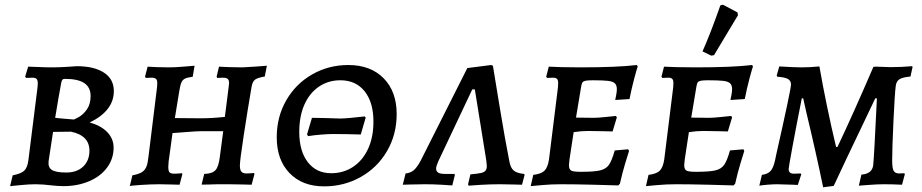

<svg xmlns="http://www.w3.org/2000/svg" viewBox="-20 -785 3927 818"><path d="M23 8 34 -38Q70 -45 83.5 -58Q97 -71 101 -103L140 -414Q141 -420 141 -429Q141 -443 136 -448.5Q131 -454 118 -454L92 -453L87 -458L100 -501Q112 -501 143 -499.5Q174 -498 202 -498Q230 -498 262.5 -500Q295 -502 307 -503Q381 -503 423 -475.5Q465 -448 465 -397Q465 -313 362 -263Q410 -250 437 -222Q464 -194 464 -156Q464 -109 436.5 -71.5Q409 -34 360 -13Q311 8 250 8Q237 8 224.5 7Q212 6 202 5Q162 0 131 0Q104 0 69 3.5Q34 7 23 8ZM293 -276Q293 -274 313.5 -285Q334 -296 350 -318.5Q366 -341 366 -376Q366 -413 339 -431Q312 -449 257 -449Q249 -449 246 -445.5Q243 -442 241 -433Q230 -375 215 -283Q225 -282 250 -279.5Q275 -277 293 -276ZM187 -98Q184 -72 201 -61Q218 -50 262 -50Q308 -50 334.5 -75.5Q361 -101 361 -143Q361 -208 282 -224L206 -223Z M1002 -80Q1002 -61 1008.5 -53.5Q1015 -46 1031 -46Q1042 -46 1050.5 -47Q1059 -48 1062 -48Q1062 -47 1063 -46Q1064 -45 1064 -43L1052 2Q1042 2 1014.5 1Q987 0 954 0H924Q890 0 874 1Q863 1 851 1.5Q839 2 839 1L850 -44Q884 -45 898 -60Q912 -75 917 -120L931 -226H834Q820 -226 775 -222.5Q730 -219 715 -218L703 -130Q697 -94 697 -74Q697 -56 702.5 -50.5Q708 -45 723 -45Q735 -45 743.5 -46Q752 -47 755 -47L757 -43L745 2Q736 2 710 1Q684 0 658 0Q624 0 579 3Q534 6 533 8L544 -38Q571 -43 584.5 -51.5Q598 -60 604 -75.5Q610 -91 613 -121L649 -413Q650 -420 650 -431Q650 -444 644.5 -449Q639 -454 625 -454L601 -453L598 -459L609 -501Q619 -500 646.5 -499Q674 -498 701 -498Q725 -498 761 -501Q797 -504 809 -505L801 -458Q778 -455 768 -450Q758 -445 753 -434Q748 -423 744 -398L725 -282L836 -281Q882 -281 938 -287L954 -413Q956 -427 956 -431Q956 -444 950 -449Q944 -454 930 -454L905 -453L903 -459L913 -501Q926 -500 956.5 -499Q987 -498 1013 -498Q1037 -499 1071.5 -501.5Q1106 -504 1117 -505L1108 -459Q1078 -454 1067 -446Q1056 -438 1052 -416Q1035 -317 1018.5 -209Q1002 -101 1002 -80Z M1159 -200Q1159 -287 1199.5 -357.5Q1240 -428 1310 -468Q1380 -508 1464 -508Q1559 -508 1614.5 -451.5Q1670 -395 1670 -299Q1670 -212 1629 -141.5Q1588 -71 1517 -31Q1446 9 1361 9Q1268 9 1213.5 -47.5Q1159 -104 1159 -200ZM1571 -267Q1571 -349 1533.5 -396Q1496 -443 1430 -443Q1379 -443 1339 -416Q1299 -389 1277 -339.5Q1255 -290 1255 -223Q1255 -141 1291.5 -94Q1328 -47 1391 -47Q1443 -47 1484 -74Q1525 -101 1548 -150.5Q1571 -200 1571 -267ZM1288 -212 1309 -283 1368 -282Q1412 -280 1428 -280Q1457 -280 1534 -289L1538 -284L1517 -212Q1455 -214 1399 -214Q1379 -214 1347.5 -211.5Q1316 -209 1293 -205Z M1974 1 1984 -42Q2015 -45 2029 -48Q2043 -51 2048.5 -58Q2054 -65 2054 -78Q2054 -84 2052 -100L2003 -404H1992L1847 -97Q1838 -76 1838 -67Q1838 -55 1847 -49.5Q1856 -44 1877 -44H1916L1918 -40L1907 5Q1896 4 1860 2Q1824 0 1791 0Q1758 0 1731.5 1Q1705 2 1696 2L1708 -46Q1729 -48 1743 -60Q1757 -72 1772 -100L1971 -495L2072 -508L2080 -505Q2087 -462 2109.5 -325.5Q2132 -189 2150 -98Q2155 -70 2168.5 -58.5Q2182 -47 2213 -44L2215 -40L2204 2Q2194 2 2166.5 1Q2139 0 2110 0Q2068 0 2028 2.5Q1988 5 1977 6Z M2454 -53Q2511 -53 2536.5 -59Q2562 -65 2574.5 -83Q2587 -101 2599 -144L2656 -149L2660 -142Q2656 -130 2643.5 -88.5Q2631 -47 2621 -2L2614 5Q2589 4 2508 2Q2427 0 2370 0Q2328 0 2290 3.5Q2252 7 2241 8L2252 -40Q2286 -44 2300 -58Q2314 -72 2319 -106L2357 -412Q2358 -420 2358 -431Q2358 -444 2353 -449Q2348 -454 2336 -454L2311 -453L2307 -458L2318 -501Q2331 -500 2369.5 -499Q2408 -498 2452 -498Q2610 -498 2693 -508L2697 -502Q2693 -491 2682 -450Q2671 -409 2662 -363L2601 -359Q2602 -364 2605 -379Q2608 -394 2608 -405Q2608 -422 2599.5 -430Q2591 -438 2570.5 -440.5Q2550 -443 2506 -443Q2484 -443 2474.5 -441Q2465 -439 2461.5 -434Q2458 -429 2456 -416L2434 -284L2510 -283Q2527 -283 2560 -286.5Q2593 -290 2604 -291L2608 -285L2590 -225Q2579 -225 2548.5 -226Q2518 -227 2485 -227Q2456 -227 2424 -222L2413 -150Q2404 -94 2404 -82Q2404 -63 2414 -58Q2424 -53 2454 -53Z M2945 -53Q3002 -53 3027.5 -59Q3053 -65 3065.5 -83Q3078 -101 3090 -144L3147 -149L3151 -142Q3147 -130 3134.5 -88.5Q3122 -47 3112 -2L3105 5Q3080 4 2999 2Q2918 0 2861 0Q2819 0 2781 3.5Q2743 7 2732 8L2743 -40Q2777 -44 2791 -58Q2805 -72 2810 -106L2848 -412Q2849 -420 2849 -431Q2849 -444 2844 -449Q2839 -454 2827 -454L2802 -453L2798 -458L2809 -501Q2822 -500 2860.5 -499Q2899 -498 2943 -498Q3101 -498 3184 -508L3188 -502Q3184 -491 3173 -450Q3162 -409 3153 -363L3092 -359Q3093 -364 3096 -379Q3099 -394 3099 -405Q3099 -422 3090.5 -430Q3082 -438 3061.5 -440.5Q3041 -443 2997 -443Q2975 -443 2965.5 -441Q2956 -439 2952.5 -434Q2949 -429 2947 -416L2925 -284L3001 -283Q3018 -283 3051 -286.5Q3084 -290 3095 -291L3099 -285L3081 -225Q3070 -225 3039.5 -226Q3009 -227 2976 -227Q2947 -227 2915 -222L2904 -150Q2895 -94 2895 -82Q2895 -63 2905 -58Q2915 -53 2945 -53ZM3022 -550 3010 -548 2973 -566Q3008 -645 3049 -762L3060 -765L3122 -732L3124 -720Z M3417 -299 3402 -366H3396Q3374 -256 3357 -164Q3340 -72 3340 -65Q3340 -45 3362 -45L3391 -46Q3391 -45 3394 -43L3379 3L3359 2L3291 0Q3273 0 3249.5 2Q3226 4 3215 6L3226 -40Q3250 -43 3262 -55.5Q3274 -68 3281 -98Q3282 -102 3283.5 -109Q3285 -116 3287 -126Q3350 -405 3350 -425Q3350 -441 3337 -448.5Q3324 -456 3292 -458L3289 -463L3300 -502Q3364 -498 3396 -498Q3431 -498 3471 -502Q3500 -336 3542 -159H3548Q3614 -298 3701 -500Q3705 -501 3715 -501Q3732 -501 3742 -500L3774 -499Q3821 -499 3866 -503Q3868 -501 3868 -500L3859 -459Q3825 -456 3811.5 -447Q3798 -438 3796 -417Q3792 -386 3786.5 -269.5Q3781 -153 3781 -100Q3781 -68 3787.5 -57Q3794 -46 3811 -46L3833 -47L3835 -43L3823 2Q3783 0 3745 0Q3717 0 3679.5 3Q3642 6 3639 6L3650 -41Q3673 -43 3685 -52.5Q3697 -62 3700 -79Q3704 -114 3716 -366H3709L3648 -238Q3584 -105 3532 7L3487 13Q3454 -146 3417 -299Z"/></svg>

Font: Alegreya SC Medium
Style: Italic
Weight: 500
Italic angle: -7°
Designer: Juan Pablo del Peral
Foundry: Huerta Tipografica
Version: Version 2.007; ttfautohint (v1.6)